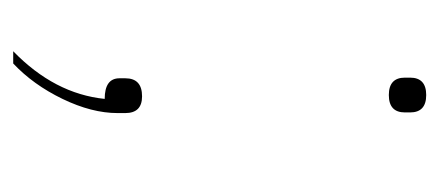

<svg xmlns="http://www.w3.org/2000/svg" viewBox="-212 -322 681 298"><g transform="rotate(90 129.0 -173.5)"><path d="M101 -461V-469Q101 -494 128 -494Q155 -494 155 -469V-461Q155 -436 128 -436Q101 -436 101 -461ZM130 -53Q156 -53 156 -27V-15Q156 25 134 70.5Q112 116 79 147H60Q126 83 134 5Q102 5 102 -18V-27Q102 -53 130 -53Z"/></g></svg>

Font: IBM Plex Sans Thin
Style: Regular
Weight: 100
Designer: Mike Abbink, Paul van der Laan, Pieter van Rosmalen
Foundry: Bold Monday
Version: Version 3.0